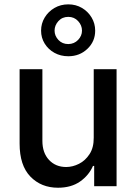

<svg xmlns="http://www.w3.org/2000/svg" viewBox="-20 -868 634 895"><path d="M416.9 -226.2V-545.5H523.4V0H419V-94.5H413.4Q394.5 -50.8 353.2 -21.8Q311.8 7.1 250.4 7.1Q171.9 7.1 121.6 -44.9Q71.4 -96.9 71.4 -198.5V-545.5H177.6V-211.3Q177.6 -155.5 208.5 -122.5Q239.3 -89.5 288.7 -89.5Q318.5 -89.5 348.2 -104.4Q377.8 -119.3 397.5 -149.7Q417.3 -180 416.9 -226.2ZM298.3 -605.8Q262.8 -605.8 234 -621.6Q205.3 -637.4 188.4 -664.6Q171.5 -691.8 171.5 -725.1Q171.5 -758.5 188.4 -786.4Q205.3 -814.3 234 -831Q262.8 -847.7 298.3 -847.7Q333.8 -847.7 362 -831Q390.3 -814.3 407 -786.4Q423.7 -758.5 423.7 -725.1Q423.7 -674.7 387.4 -640.3Q351.2 -605.8 298.3 -605.8ZM298.3 -662.6Q326 -663 344.1 -682Q362.2 -701 362.2 -725.1Q362.2 -750 344.1 -769.7Q326 -789.4 298.3 -789.4Q270.2 -789.4 252.3 -769.7Q234.4 -750 234.4 -725.1Q234.4 -701 252.3 -681.8Q270.2 -662.6 298.3 -662.6Z"/></svg>

Font: Inter UI Medium
Style: Regular
Weight: 500
Designer: Rasmus Andersson
Foundry: rsms
Version: 3.2;8d6f07862